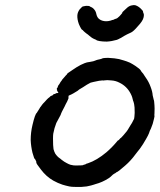

<svg xmlns="http://www.w3.org/2000/svg" viewBox="-20 -700 630 757"><path d="M389 -471Q407 -473 431 -470Q450 -468 467 -462Q478 -459 492 -453Q502 -448 514 -440Q532 -428 535 -422Q536 -420 538 -417Q545 -410 550 -401Q551 -399 554 -395Q567 -377 574 -357Q581 -339 582 -324Q584 -314 586 -307Q588 -304 589 -285Q590 -276 589 -252Q588 -244 589 -244Q590 -243 587 -231Q583 -211 575 -193Q571 -184 570 -183Q570 -182 570 -182Q568 -175 563 -165Q558 -156 557 -154Q556 -152 552 -145.5Q548 -139 544 -132Q529 -109 523 -103Q518 -97 512.5 -89.5Q507 -82 506 -81Q505 -80 501 -75Q486 -57 465 -40Q448 -25 442 -22Q440 -22 437.5 -19.5Q435 -17 431 -15.5Q427 -14 416 -3Q412 0 408 3Q383 19 356 26Q352 27 350 28Q342 31 322 35Q301 38 279 37Q266 37 263.5 36.5Q261 36 253 35Q239 32 226 28Q208 22 190 12Q162 -4 141 -32Q122 -56 123 -60Q124 -63 119 -71Q118 -73 118 -73Q115 -72 108 -98Q102 -123 101 -148Q101 -178 108 -207Q118 -250 125 -255Q126 -256 129 -261.5Q132 -267 133.5 -268.5Q135 -270 136.5 -273.5Q138 -277 138.5 -277Q139 -277 141 -280Q145 -285 146 -287Q147 -288 148 -289.5Q149 -291 151 -293Q153 -295 155 -297Q158 -301 165 -308Q172 -315 173 -315Q173 -315 174 -316Q175 -317 175.5 -317Q176 -317 176.5 -317.5Q177 -318 177 -319Q179 -321 179 -320.5Q179 -320 181 -321.5Q183 -323 184 -323Q187 -323 190 -327Q191 -329 193 -329Q196 -329 199 -331Q200 -332 203 -333Q210 -333 210 -334Q210 -337 207 -339Q206 -340 206.5 -340.5Q207 -341 206 -342Q205 -343 204.5 -343.5Q204 -344 204.5 -345Q205 -346 205 -347.5Q205 -349 204 -348H203L204 -349V-351L205 -353Q209 -356 208 -359Q208 -360 209.5 -362.5Q211 -365 212.5 -366.5Q214 -368 214 -368.5Q214 -369 215.5 -371Q217 -373 216.5 -373Q216 -373 219 -377Q222 -381 222 -381Q222 -381 223 -382Q224 -383 224 -384Q223 -384 234 -396Q237 -399 237 -399.5Q237 -400 240 -403Q245 -407 244.5 -408.5Q244 -410 267 -425Q281 -435 298 -444Q317 -453 323 -454Q326 -454 329 -455Q332 -456 332 -455.5Q332 -455 335 -456Q338 -457 340 -457Q348 -458 355 -461Q356 -462 360 -463Q364 -464 365 -464.5Q366 -465 372 -466Q381 -468 382 -469Q383 -470 389 -471ZM418 -383Q401 -385 391 -383Q387 -382 384 -383Q375 -383 349 -377Q339 -375 337 -374Q323 -367 307 -356Q304 -354 299.5 -351.5Q295 -349 292 -347Q289 -345 286 -342Q265 -329 262 -328Q254 -325 251 -323Q250 -322 250 -317.5Q250 -313 250 -312Q245 -299 239 -289Q237 -284 234.5 -279.5Q232 -275 229 -269Q223 -258 220 -250Q220 -248 217 -243Q206 -223 202 -215Q194 -195 190 -173Q189 -166 189 -154Q189 -124 191 -112Q194 -101 198 -94Q207 -81 217 -75Q219 -73 223 -70Q233 -62 243 -57Q248 -55 251 -53Q256 -50 270 -48Q274 -47 299 -48Q308 -48 309 -50Q310 -50 313 -51Q320 -53 320 -54Q320 -55 326 -56Q362 -68 400 -100Q423 -120 442 -143Q445 -147 445 -146Q447 -146 452 -152Q455 -156 455.5 -155.5Q456 -155 458.5 -158Q461 -161 466 -166Q481 -182 489 -197Q492 -203 495 -207Q498 -211 499.5 -214Q501 -217 502.5 -219.5Q504 -222 504.5 -223.5Q505 -225 505.5 -225.5Q506 -226 506.5 -227.5Q507 -229 507.5 -229Q508 -229 509 -233Q510 -237 511 -255Q511 -281 509 -288Q508 -291 508 -293L506 -300L505 -302Q502 -318 495 -331Q480 -360 451 -374Q436 -382 418 -383ZM501 -679Q508 -681 515 -679Q518 -678 522.5 -675.5Q527 -673 533 -668Q544 -658 544 -654Q544 -651 545 -649Q549 -644 546 -631Q543 -617 523 -596Q507 -577 497 -572Q479 -564 469 -558Q459 -552 456 -550Q452 -549 450 -547Q446 -545 441 -543Q420 -537 401 -536Q385 -536 373 -538Q361 -540 359 -543Q357 -544 352 -546Q342 -550 331 -560Q327 -564 322 -567Q314 -573 309 -578Q306 -582 305 -582Q301 -582 291 -605Q284 -624 285 -640Q286 -652 294 -663Q305 -676 309 -675Q310 -675 314 -676Q318 -677 320 -677Q332 -677 334 -675Q334 -675 337 -673Q346 -670 352 -662Q358 -655 360 -644Q363 -631 371 -625Q377 -620 385 -618Q400 -614 417 -619Q421 -620 422 -621Q427 -621 431 -624Q433 -625 433.5 -625Q434 -625 436.5 -626Q439 -627 439.5 -627Q440 -627 443 -629Q445 -630 450.5 -635.5Q456 -641 456 -641.5Q456 -642 459 -645Q464 -650 462 -651Q462 -651 462 -651.5Q462 -652 471 -660Q480 -668 483 -671Q492 -678 501 -679Z"/></svg>

Font: TT2020 Style E
Style: Italic
Weight: 400
Italic angle: -15°
Version: Version 0.2.000